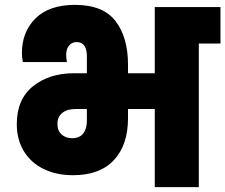

<svg xmlns="http://www.w3.org/2000/svg" viewBox="-20 -769 926 789"><path d="M886 -740V-590H797V0H616V-321H506V-283Q506 -173 448 -111Q390 -49 280 -49Q211 -49 158.5 -75Q106 -101 77.5 -148.5Q49 -196 49 -259Q49 -361 115.5 -414.5Q182 -468 284 -468H337V-537Q337 -596 295 -596Q275 -596 263.5 -581.5Q252 -567 252 -544Q252 -531 255 -514H74Q70 -534 70 -551Q70 -638 126 -693.5Q182 -749 288 -749Q404 -749 455 -682Q506 -615 506 -504V-468H616V-740ZM337 -321H290Q256 -321 236 -305Q216 -289 216 -260Q216 -232 233 -216.5Q250 -201 276 -201Q307 -201 322 -220.5Q337 -240 337 -273Z"/></svg>

Font: DVN-Poppins ExtBd
Style: Regular
Weight: 800
Designer: Ninad Kale (Devanagari), Jonny Pinhorn (Latin)
Foundry: Indian Type Foundry
Version: 4.004